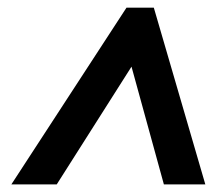

<svg xmlns="http://www.w3.org/2000/svg" viewBox="-20 -738 568 504"><path d="M9.8 -253.9 312 -717.8H383.8L519 -253.9H410.2L325.2 -563L128.9 -253.9Z"/></svg>

Font: TypoPRO Open Sans
Style: Bold Italic
Weight: 700
Italic angle: -12°
Foundry: Ascender Corporation
Version: Version 1.10